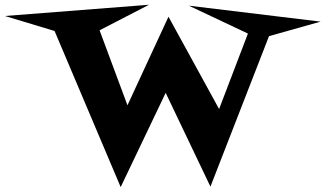

<svg xmlns="http://www.w3.org/2000/svg" viewBox="-160 -676 1355 800"><path d="M1175.8 -585.9 960.9 -525.4 716.8 101.6 530.3 -289.1 342.8 103.5 67.4 -546.9 -139.6 -609.4 460.9 -656.2 254.9 -549.8 371.1 -237.3 542 -606.4 752.9 -221.7 873 -536.1 627 -652.3Z"/></svg>

Font: Fontdiner Swanky
Style: Regular
Weight: 400
Designer: Font Diner, Inc
Foundry: Font Diner, Inc
Version: Version 1.000